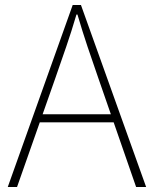

<svg xmlns="http://www.w3.org/2000/svg" viewBox="-20 -746 614 766"><path d="M11 0 270 -726H303L563 0H523L372 -435Q349 -501 329 -560.5Q309 -620 289 -688H285Q265 -620 244.5 -560.5Q224 -501 201 -435L48 0ZM123 -258V-290H447V-258Z"/></svg>

Font: Noto Sans JP
Style: Regular
Weight: 100
Designer: Ryoko NISHIZUKA 西塚涼子 (kana, bopomofo & ideographs); Paul D. Hunt (Latin, Greek & Cyrillic); Sandoll Communications 산돌커뮤니
Foundry: Adobe
Version: Version 2.004;hotconv 1.0.118;makeotfexe 2.5.65603